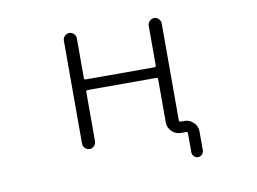

<svg xmlns="http://www.w3.org/2000/svg" viewBox="-71 -650 1143 853"><g transform="rotate(-10 500.0 -223.5)"><path d="M326.2 -281.2Q318.4 -281.2 318.4 -273.4V-50.8Q318.4 -39.1 309.6 -30.3Q300.8 -21.5 289.1 -21.5Q277.3 -21.5 268.6 -30.3Q259.8 -39.1 259.8 -50.8V-515.6Q259.8 -527.3 268.6 -536.1Q277.3 -544.9 289.1 -544.9Q300.8 -544.9 309.6 -536.1Q318.4 -527.3 318.4 -515.6V-335.9Q318.4 -329.1 326.2 -329.1H634.8Q642.6 -329.1 642.6 -335.9V-515.6Q642.6 -527.3 651.4 -536.1Q660.2 -544.9 671.9 -544.9Q683.6 -544.9 692.4 -536.1Q701.2 -527.3 701.2 -515.6V-78.1Q701.2 -71.3 709 -71.3H725.6Q749 -71.3 766.1 -54.2Q783.2 -37.1 783.2 -13.7V72.3Q783.2 82 775.4 89.8Q767.6 97.7 757.3 97.7Q747.1 97.7 739.3 89.8Q731.4 82 731.4 72.3V-13.7Q731.4 -21.5 724.6 -21.5H700.2Q676.8 -21.5 659.7 -38.6Q642.6 -55.7 642.6 -79.1V-273.4Q642.6 -281.2 634.8 -281.2Z"/></g></svg>

Font: Rounded Mgen+ 2m light
Style: Regular
Weight: 200
Designer: [Source Han Sans]
Ryoko NISHIZUKA  (kana & ideographs); Paul D. Hunt (Latin, Greek & Cyrillic); Wenlong ZHANG  (bopomofo
Version: Version 1.059.20150602